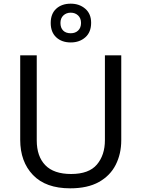

<svg xmlns="http://www.w3.org/2000/svg" viewBox="-20 -1015 771 1045"><path d="M640 -252Q640 -178 610 -118.5Q580 -59 518.5 -24.5Q457 10 362 10Q229 10 159.5 -62.5Q90 -135 90 -254V-714H180V-251Q180 -164 226.5 -116Q273 -68 367 -68Q464 -68 507.5 -119.5Q551 -171 551 -252V-714H640ZM365 -784Q316 -784 286 -812Q256 -840 256 -890Q256 -940 286 -967.5Q316 -995 365 -995Q412 -995 444 -967.5Q476 -940 476 -891Q476 -840 444.5 -812Q413 -784 365 -784ZM365 -834Q390 -834 405.5 -849Q421 -864 421 -890Q421 -916 405 -931Q389 -946 365 -946Q341 -946 325 -931Q309 -916 309 -890Q309 -864 323.5 -849Q338 -834 365 -834Z"/></svg>

Font: Noto Sans NKo
Style: Regular
Weight: 400
Designer: Monotype Design Team
Foundry: Monotype Imaging Inc.
Version: Version 2.003; ttfautohint (v1.8.4.7-5d5b)